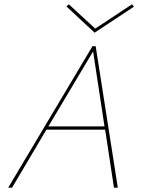

<svg xmlns="http://www.w3.org/2000/svg" viewBox="-20 -873 665 893"><path d="M603 -842 420 -721 289 -843 300 -853 423 -740 594 -853ZM410 -658H425L528 0H510L469 -270H196L36 0H18ZM205 -285H466L413 -634Z"/></svg>

Font: EauTestText Thin
Style: Italic
Weight: 250
Italic angle: -12°
Designer: Christian Thalmann (Catharsis Fonts)
Version: Version 0.001;PS 000.001;hotconv 1.0.88;makeotf.lib2.5.64775